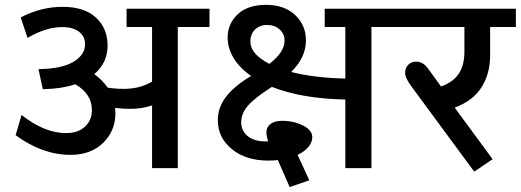

<svg xmlns="http://www.w3.org/2000/svg" viewBox="-20 -684 2118 781"><path d="M598.6 0V-255.3Q558.1 -241.2 508.6 -241.2Q480.8 -241.2 448.4 -245.2Q449.4 -231 449.4 -223Q449.4 -151.7 399.6 -102.9Q349.8 -54.1 266.9 -54.1Q152.7 -54.1 43.5 -134L67.7 -216.4Q160.8 -142.6 248.7 -142.6Q297.8 -142.6 325.8 -168.9Q353.9 -195.1 353.9 -236.1Q353.9 -302.3 286.1 -341.3Q232.1 -323.1 161.8 -321.5L154.2 -321L136.5 -402.9H141.1Q234.6 -405 280.3 -433.5Q326.1 -462.1 326.1 -503.5Q326.1 -535.4 301.8 -554.6Q277.6 -573.8 233.6 -573.8Q166.8 -573.8 92 -529.8L64.2 -613.2Q146.6 -656.2 234.8 -656.2Q323.1 -656.2 370.3 -612.5Q417.6 -568.8 417.6 -498.5Q417.6 -428.2 363.5 -382.7Q397.9 -356.9 418.1 -327.6Q448.4 -322.5 483.3 -322.5Q549 -322.5 598.6 -351.9V-574.3H494.9V-648.6H832.2V-574.3H703.2V0Z M1070.8 -30.8Q980.3 -30.8 923.2 -77.4Q866 -123.9 866 -195.1Q866 -246.2 898.9 -289.7Q931.7 -333.2 1001.5 -375.1Q954 -408 930 -448.2Q906 -488.4 906 -530.8Q906 -587.5 946.9 -625.9Q987.9 -664.3 1062.2 -664.3Q1136.5 -664.3 1180.5 -622.9Q1224.5 -581.4 1224.5 -519.7Q1224.5 -449.9 1164.3 -391.3Q1255.8 -367.5 1384.7 -364.5V-574.3H1300.8V-648.6H1620.8V-574.3H1490.9V0H1384.7V-279.1Q1207.3 -282.6 1085.9 -330.6Q1083.9 -328.6 1079.9 -326.6Q1013.1 -283.6 987.1 -252.3Q961.1 -220.9 961.1 -186.6Q961.1 -152.2 987.6 -130.4Q1014.2 -108.7 1060.2 -108.7Q1067.7 -108.7 1071.3 -109.2Q1063.7 -126.9 1063.7 -146.6Q1063.7 -166.3 1080.1 -179.5Q1096.6 -192.6 1126.9 -192.6Q1175.4 -192.6 1212.8 -173.4Q1250.3 -154.2 1250.3 -125.9Q1250.3 -105.7 1234.8 -86.7Q1219.4 -67.7 1190.6 -54.1L1238.1 49.5L1158.2 76.8L1110.2 -32.9Q1094 -30.8 1070.8 -30.8ZM998.5 -514.7Q998.5 -464.1 1075.8 -424.2Q1137.5 -471.7 1137.5 -519.2Q1137.5 -546 1117.5 -564.2Q1097.6 -582.4 1066.7 -582.4Q1035.9 -582.4 1017.2 -563.7Q998.5 -545 998.5 -514.7Z M1653.7 -332.2Q1627.9 -367 1627.9 -387.3Q1627.9 -407.5 1640.5 -420.4Q1653.2 -433.3 1673.4 -433.3Q1700.7 -433.3 1720.9 -405.5L1774 -332.2Q1824.1 -350.4 1846.6 -385Q1869.1 -419.6 1869.1 -474.2V-574.3H1590.5V-648.6H2078.4V-574.3H1973.7V-457.5Q1973.7 -385.2 1939.1 -329.6Q1904.4 -274 1829.6 -246.2L1983.8 -36.4L1909 14.2Z"/></svg>

Font: Khula SemiBold
Style: Regular
Weight: 600
Designer: Erin McLaughlin, Steve Matteson
Version: Version 1.002;PS 1.0;hotconv 1.0.72;makeotf.lib2.5.5900; ttf